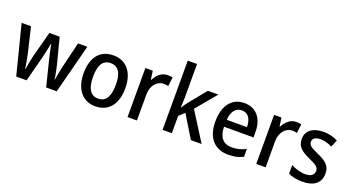

<svg xmlns="http://www.w3.org/2000/svg" viewBox="-51 -1366 3631 1982"><g transform="rotate(20 1764.5 -375.0)"><path d="M405 -285 476 0H592L732 -540H630L562 -258C549 -203 537 -139 533 -106H530C524 -155 510 -220 500 -261L428 -540H315L241 -262C229 -215 216 -146 211 -106H207C201 -151 189 -219 176 -275L113 -540H10L147 0H261L335 -284C347 -331 362 -403 368 -439H372C378 -404 393 -332 405 -285Z M1247 -271C1247 -450 1155 -549 1019 -549C871 -549 789 -447 789 -271C789 -97 878 10 1016 10C1164 10 1247 -97 1247 -271ZM893 -270C893 -396 931 -464 1018 -464C1104 -464 1143 -396 1143 -271C1143 -145 1104 -75 1018 -75C931 -75 893 -146 893 -270Z M1612 -549C1547 -549 1499 -503 1469 -445H1464L1451 -539H1370V0H1473V-282C1472 -386 1533 -451 1606 -451C1622 -451 1641 -448 1655 -444L1667 -543C1650 -547 1629 -549 1612 -549Z M1857 -386V-760H1755V0H1857V-190L1916 -246L2066 0H2184L1985 -315L2172 -539H2057L1909 -357C1892 -336 1869 -303 1855 -282H1852C1854 -315 1857 -354 1857 -386Z M2457 -549C2321 -549 2237 -447 2237 -266C2237 -92 2326 10 2477 10C2543 10 2591 -1 2640 -26V-112C2588 -86 2543 -74 2484 -74C2393 -74 2343 -133 2340 -247H2664V-307C2664 -452 2588 -549 2457 -549ZM2457 -469C2530 -469 2564 -408 2564 -324H2342C2349 -419 2390 -469 2457 -469Z M3026 -549C2961 -549 2913 -503 2883 -445H2878L2865 -539H2784V0H2887V-282C2886 -386 2947 -451 3020 -451C3036 -451 3055 -448 3069 -444L3081 -543C3064 -547 3043 -549 3026 -549Z M3490 -151C3490 -238 3436 -275 3349 -314C3262 -353 3236 -370 3236 -409C3236 -445 3266 -467 3322 -467C3367 -467 3409 -453 3450 -433L3483 -512C3434 -536 3383 -549 3324 -549C3211 -549 3137 -496 3137 -404C3137 -318 3189 -281 3279 -240C3369 -201 3390 -179 3390 -143C3390 -100 3360 -73 3293 -73C3239 -73 3179 -93 3137 -116V-22C3178 -1 3227 10 3293 10C3417 10 3490 -46 3490 -151Z"/></g></svg>

Font: Noto Sans Myanmar SemiCondensed Medium
Style: Regular
Weight: 500
Width: 4
Designer: Monotype Design Team
Foundry: Monotype Imaging Inc.
Version: Version 2.107